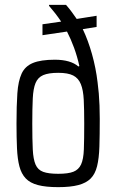

<svg xmlns="http://www.w3.org/2000/svg" viewBox="-20 -763 481 791"><path d="M220 8Q169 8 136.5 -0.5Q104 -9 86 -28Q68 -47 60 -77.5Q52 -108 50 -152Q48 -196 48 -254Q48 -328 51.5 -378.5Q55 -429 69 -459.5Q83 -490 115.5 -503.5Q148 -517 206 -517Q238 -517 262.5 -510Q287 -503 303 -489L307 -491Q298 -531 285 -566.5Q272 -602 256 -633L155 -618V-663L232 -674Q220 -692 207.5 -708Q195 -724 182 -739V-743H252Q266 -727 276.5 -712.5Q287 -698 296 -685L378 -698V-652L321 -643Q343 -597 359 -540Q375 -483 382 -424Q385 -402 387 -378Q389 -354 390 -328Q391 -302 391 -273Q391 -207 389.5 -159Q388 -111 380 -78.5Q372 -46 353.5 -27.5Q335 -9 302.5 -0.5Q270 8 220 8ZM220 -47Q261 -47 282.5 -55.5Q304 -64 314 -85.5Q324 -107 325.5 -148Q327 -189 327 -254Q327 -312 325 -352Q323 -392 313 -416.5Q303 -441 281.5 -452Q260 -463 220 -463Q180 -463 158 -453.5Q136 -444 126.5 -421Q117 -398 115 -357.5Q113 -317 113 -254Q113 -188 115 -147.5Q117 -107 126.5 -85Q136 -63 158 -55Q180 -47 220 -47Z"/></svg>

Font: Saira Condensed
Style: Regular
Weight: 400
Width: 3
Designer: Hector Gatti with collaboration of the Omnibus-Type team
Foundry: Omnibus-Type
Version: Version 1.101